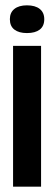

<svg xmlns="http://www.w3.org/2000/svg" viewBox="-20 -700 202 720"><path d="M29 0V-528H134V0ZM81 -576Q51 -576 34 -589Q17 -602 17 -628Q17 -653 34 -666.5Q51 -680 81 -680Q112 -680 129 -666.5Q146 -653 146 -628Q146 -602 129 -589Q112 -576 81 -576Z"/></svg>

Font: Bricolage Grotesque 96pt Condensed Medium
Style: Regular
Weight: 500
Width: 3
Designer: Mathieu Triay
Foundry: Atelier Triay
Version: Version 1.001; ttfautohint (v1.8.4.7-5d5b);gftools[0.9.33.de